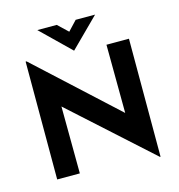

<svg xmlns="http://www.w3.org/2000/svg" viewBox="-135 -1055 1123 1204"><g transform="rotate(-15 426.5 -453.5)"><path d="M754 30 196 -474 239 -450 242 0H95V-765H101L647 -263L615 -277L612 -736H758V30ZM343 -937 421 -863 387 -853 466 -937H592L407 -753H406L217 -937Z"/></g></svg>

Font: Reem Kufi Fun
Style: Bold
Weight: 700
Designer: Khaled Hosny
Version: Version 1.005